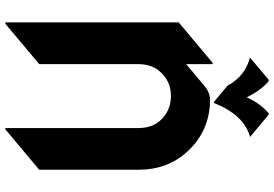

<svg xmlns="http://www.w3.org/2000/svg" viewBox="-174 -834 1026 719"><g transform="rotate(90 339.5 -474.0)"><path d="M278.3 -966.8H283.2Q318.4 -937.5 343.8 -884.3Q367.2 -936 403.8 -966.8H408.7L492.2 -897Q410.2 -874.5 365.2 -762.2H360.4L300.3 -812.5Q264.6 -878.9 194.8 -896.5ZM63.5 19.5V-629.9L214.8 -756.8H219.7V-657.7L299.3 -724.6Q326.2 -747.1 351.6 -747.1Q470.7 -747.1 549.3 -659.7Q615.2 -586.4 615.2 -479V-107.4L463.9 19.5H459V-479Q459 -534.7 424.3 -567.4Q389.2 -600.6 338.4 -600.6Q288.6 -600.6 253.9 -566.4Q219.7 -532.7 219.7 -479V-107.4L68.4 19.5Z"/></g></svg>

Font: Gothica
Style: Bold
Weight: 700
Designer: Wojciech Kalinowski "wmk69" (wmk69@o2.pl)
Foundry: Wojciech Kalinowski "wmk69" (wmk69@o2.pl)
Version: Version 2.1.0; 2021-05-14